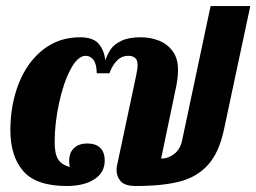

<svg xmlns="http://www.w3.org/2000/svg" viewBox="-20 -600 845 633"><path d="M14.2 -170.4Q14.2 -254.4 41.7 -324.5Q69.3 -394.5 121.3 -435.8Q173.3 -477.1 244.1 -477.1Q288.1 -477.1 306.2 -454.6Q324.2 -432.1 327.1 -400.9Q334.5 -422.4 345.7 -438.5Q356.9 -454.6 380.9 -465.8Q404.8 -477.1 444.3 -477.1Q475.6 -477.1 503.4 -466.3Q531.2 -455.6 549.1 -431.6Q566.9 -407.7 566.9 -369.6Q566.9 -344.2 560.5 -313L511.2 -77.1Q534.7 -77.1 554.4 -92.5Q574.2 -107.9 580.1 -135.7L674.3 -580.1H805.2L718.3 -172.4Q702.1 -96.7 666 -56.6Q629.9 -16.6 573.2 -1.7Q516.6 13.2 427.2 13.2Q392.1 13.2 378.2 -2.2Q364.3 -17.6 364.3 -39.6Q364.3 -47.4 365.7 -53.7L428.7 -350.1Q433.6 -371.6 433.6 -386.7Q433.6 -401.9 425.5 -408.9Q417.5 -416 403.3 -416Q380.9 -416 365.5 -400.1Q350.1 -384.3 340.8 -358.4H298.8Q298.8 -387.7 288.6 -401.9Q278.3 -416 262.2 -416Q236.3 -416 212.6 -371.3Q189 -326.7 174.6 -259.8Q160.2 -192.9 160.2 -131.8Q160.2 -92.8 171.6 -74.7Q183.1 -56.6 210.4 -49.3Q208 -59.1 208 -68.4Q208 -97.7 224.6 -112.3Q241.2 -127 267.1 -127Q295.4 -127 310.3 -112.8Q325.2 -98.6 325.2 -70.3Q325.2 -30.8 290.8 -8.8Q256.3 13.2 200.2 13.2Q99.1 13.2 56.6 -35.9Q14.2 -85 14.2 -170.4Z"/></svg>

Font: Pattaya
Style: Regular
Weight: 400
Designer: Pablo Impallari / Thai characters Designed by Thanarat Vachiruckul and Suppakit Chalermlarp
Foundry: Pablo Impallari
Version: Version 2.001